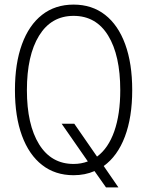

<svg xmlns="http://www.w3.org/2000/svg" viewBox="-20 -746 640 835"><path d="M300 16Q220 16 163 -28.5Q106 -73 75.5 -156Q45 -239 45 -354Q45 -470 75.5 -553.5Q106 -637 163 -681.5Q220 -726 300 -726Q380 -726 437 -681.5Q494 -637 524.5 -553.5Q555 -470 555 -354Q555 -236 523 -151.5Q491 -67 431 -24L495 69H441L391 -2Q350 16 300 16ZM300 -33Q333 -33 362 -44L248 -208H303L402 -65Q451 -101 477 -175Q503 -249 503 -354Q503 -505 450.5 -591Q398 -677 300 -677Q203 -677 150 -591Q97 -505 97 -354Q97 -204 150 -118.5Q203 -33 300 -33Z"/></svg>

Font: Geist Mono UltraLight
Style: Regular
Weight: 200
Monospace: yes
Designer: Basement.studio, Andrés Briganti, Mateo Zaragoza
Foundry: Basement.studio, Vercel, Andrés Briganti, Guido Ferreyra, Mateo Zaragoza
Version: Version 1.400; ttfautohint (v1.8.4.7-5d5b)